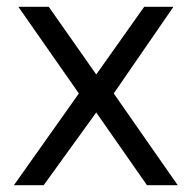

<svg xmlns="http://www.w3.org/2000/svg" viewBox="-20 -547 569 567"><path d="M21 0 212.9 -271 34.2 -526.9H124L264.2 -327.1L405.8 -526.9H492.2L315.9 -271L504.9 0H414.1L264.2 -214.8L108.9 0Z"/></svg>

Font: Montserrat Light
Style: Regular
Weight: 300
Designer: Julieta Ulanovsky
Foundry: Julieta Ulanovsky
Version: Version 1.000;PS 002.000;hotconv 1.0.70;makeotf.lib2.5.58329